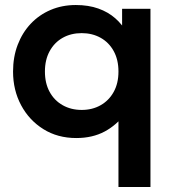

<svg xmlns="http://www.w3.org/2000/svg" viewBox="-20 -535 693 765"><path d="M452 210V-112.5L479.5 -83.5Q445.5 -37 397 -11Q348.5 15 284 15Q209.5 15 152.8 -20.5Q96 -56 64 -116Q32 -176 32 -250Q32 -308 50.5 -356.5Q69 -405 102.5 -440.5Q136 -476 181.8 -495.5Q227.5 -515 282 -515Q332.5 -515 371.8 -501Q411 -487 439.2 -462.2Q467.5 -437.5 484.5 -405.5L466.5 -376.5V-500H579.5V210ZM305.5 -97Q348 -97 381 -115.8Q414 -134.5 433 -168.8Q452 -203 452 -250Q452 -297 433 -331.5Q414 -366 380.8 -384.5Q347.5 -403 305.5 -403Q263 -403 230 -384.5Q197 -366 178 -331.5Q159 -297 159 -250Q159 -203 177.8 -168.8Q196.5 -134.5 229.8 -115.8Q263 -97 305.5 -97Z"/></svg>

Font: Geologica Cursive Medium
Style: Regular
Weight: 500
Designer: Sindre Bremnes, Frode Helland
Foundry: Monokrom Skriftforlag AS
Version: Version 1.010;gftools[0.9.28]